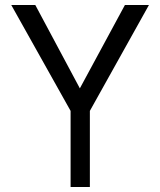

<svg xmlns="http://www.w3.org/2000/svg" viewBox="-20 -747 640 767"><path d="M262 -304 25 -727H121L299 -394L479 -727H575L339 -304V0H262Z"/></svg>

Font: JuliaMono Light
Style: Regular
Weight: 300
Monospace: yes
Designer: cormullion
Foundry: corm
Version: Version 0.054; ttfautohint (v1.8.4)